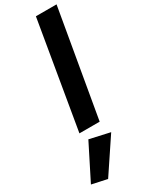

<svg xmlns="http://www.w3.org/2000/svg" viewBox="-351 -828 946 1216"><g transform="rotate(-30 122.0 -219.5)"><path d="M162 -780 30 0H178L313 -780ZM60 61 -69 317 43 341 208 94Z"/></g></svg>

Font: Jost
Style: Bold Italic
Weight: 700
Italic angle: -5°
Version: Version 3.710